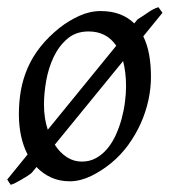

<svg xmlns="http://www.w3.org/2000/svg" viewBox="-27 -488 475 538"><path d="M96.2 -194.8Q96.2 -175.8 98.9 -158Q101.6 -140.1 106.9 -124.5L298.8 -359.9Q271.5 -399.9 221.2 -399.9Q186 -399.9 162.1 -379.6Q138.2 -359.4 123.5 -328.6Q108.9 -297.9 102.5 -262Q96.2 -226.1 96.2 -194.8ZM326.2 -246.1Q326.2 -285.2 317.9 -316.9L126.5 -82.5Q140.6 -60.5 159.9 -47.9Q179.2 -35.2 202.1 -35.2Q224.6 -35.2 242.4 -45.2Q260.3 -55.2 274.2 -72Q288.1 -88.9 297.9 -110.6Q307.6 -132.3 314 -155.8Q320.3 -179.2 323.2 -202.6Q326.2 -226.1 326.2 -246.1ZM396 -272.9Q396 -240.2 388.7 -206.8Q381.3 -173.3 367.2 -141.8Q353 -110.4 332.3 -81.8Q311.5 -53.2 284.2 -30.8Q271.5 -20.5 257.3 -11.2Q243.2 -2 228.5 5.1Q213.9 12.2 198.7 16.1Q183.6 20 168.9 20Q139.6 20 116.2 9.3Q92.8 -1.5 75.2 -20L62 -3.9Q57.6 0 49.8 5.1Q42 10.3 33.4 15.1Q24.9 20 16.8 24.2Q8.8 28.3 2.9 29.8L-6.8 15.1L50.3 -55.2Q38.1 -78.6 32 -107.2Q25.9 -135.7 25.9 -168Q25.9 -203.1 31.7 -235.6Q37.6 -268.1 50.8 -298.3Q64 -328.6 85.9 -356.4Q107.9 -384.3 140.1 -410.2Q165 -429.7 194.8 -443.4Q224.6 -457 254.9 -457Q285.6 -457 309.1 -448Q332.5 -439 349.1 -422.4L358.9 -434.1Q372.6 -442.4 387.9 -453.1Q403.3 -463.9 417 -467.8L428.2 -452.1L374.5 -386.2Q385.7 -363.3 390.9 -334.7Q396 -306.2 396 -272.9Z"/></svg>

Font: Gentium Plus Am
Style: Italic
Weight: 400
Italic angle: -8°
Designer: J. Victor Gaultney, Annie Olsen, Iska Routamaa, Becca Hirsbrunner
Foundry: SIL International
Version: Version 5.000